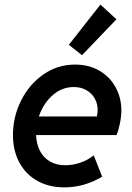

<svg xmlns="http://www.w3.org/2000/svg" viewBox="-20 -811 578 839"><path d="M36.6 -220.7Q36.6 -300.3 72 -371.3Q107.4 -442.4 169.4 -485.6Q231.4 -528.8 308.1 -528.8Q368.2 -528.8 414.1 -502.2Q460 -475.6 485.1 -429.7Q510.3 -383.8 510.3 -328.6Q510.3 -302.7 504.2 -272.5Q498 -242.2 489.3 -220.7H137.7Q139.2 -181.6 154.5 -151.9Q169.9 -122.1 198.2 -105.5Q226.6 -88.9 265.1 -88.9Q299.3 -88.9 332.8 -100.8Q366.2 -112.8 389.6 -132.3L426.3 -39.1Q390.6 -17.1 348.1 -4.6Q305.7 7.8 261.2 7.8Q193.4 7.8 142.6 -21Q91.8 -49.8 64.2 -101.6Q36.6 -153.3 36.6 -220.7ZM403.3 -302.2Q406.7 -315.9 406.7 -329.6Q406.7 -358.4 393.6 -381.3Q380.4 -404.3 356.7 -417.5Q333 -430.7 302.2 -430.7Q250 -430.7 209.5 -394.5Q168.9 -358.4 149.9 -302.2ZM280.8 -615.2 418.9 -791 488.8 -726.6 338.4 -569.8Z"/></svg>

Font: Reddit Sans Chocolate SemiBold
Style: Italic
Weight: 600
Italic angle: -11.25°
Designer: Stephen Hutchings
Version: Version 1.013